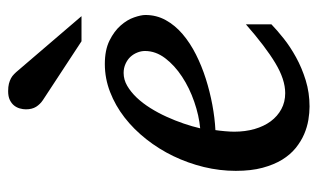

<svg xmlns="http://www.w3.org/2000/svg" viewBox="-175 -597 784 474"><g transform="rotate(-90 217.0 -360.0)"><path d="M328.1 -394Q328.1 -403.8 324.2 -413.3Q320.3 -422.9 313.5 -430.2Q306.6 -437.5 296.4 -442.1Q286.1 -446.8 273.9 -446.8Q257.3 -446.8 242.2 -438Q227.1 -429.2 213.1 -414.6Q199.2 -399.9 187.3 -380.9Q175.3 -361.8 165.8 -340.8Q156.2 -319.8 148.9 -298.3Q141.6 -276.9 137.2 -257.8Q168.9 -260.7 202.9 -272.5Q236.8 -284.2 264.6 -302.5Q292.5 -320.8 310.3 -344.2Q328.1 -367.7 328.1 -394ZM417 -393.1Q417 -365.7 404.3 -342.8Q391.6 -319.8 369.9 -301.3Q348.1 -282.7 319.6 -268.3Q291 -253.9 259.5 -243.9Q228 -233.9 195.3 -227.8Q162.6 -221.7 132.8 -220.2Q131.3 -210.4 130.1 -196.8Q128.9 -183.1 128.9 -173.8Q128.9 -146.5 135.5 -123.5Q142.1 -100.6 154.5 -83.7Q167 -66.9 184.6 -57.4Q202.1 -47.9 224.1 -47.9Q257.8 -47.9 298.3 -72.3Q338.9 -96.7 394 -145V-82Q379.9 -68.4 359.4 -52Q338.9 -35.6 312.7 -21.2Q286.6 -6.8 255.9 2.7Q225.1 12.2 190.9 12.2Q175.8 12.2 158 9.3Q140.1 6.3 122.6 -1.2Q105 -8.8 88.6 -22Q72.3 -35.2 59.8 -55.4Q47.4 -75.7 39.8 -103.8Q32.2 -131.8 32.2 -169.9Q32.2 -209.5 41.7 -248.8Q51.3 -288.1 68.6 -324Q85.9 -359.9 110.4 -390.9Q134.8 -421.9 164.1 -444.6Q193.4 -467.3 226.8 -480.2Q260.3 -493.2 295.9 -493.2Q330.6 -493.2 353.8 -481.7Q377 -470.2 391.1 -454.1Q405.3 -438 411.1 -420.9Q417 -403.8 417 -393.1ZM352.1 -550.8 207 -646Q196.8 -652.8 190.4 -662.8Q184.1 -672.9 184.1 -688Q184.1 -695.3 186.3 -703.1Q188.5 -710.9 193.6 -717.3Q198.7 -723.6 207.3 -727.8Q215.8 -731.9 229 -731.9Q239.7 -731.9 247.3 -730Q254.9 -728 260.7 -724.9Q266.6 -721.7 271.2 -717Q275.9 -712.4 280.3 -707L414.1 -550.8Z"/></g></svg>

Font: Charis SIL
Style: Italic
Weight: 400
Italic angle: -11°
Foundry: SIL International
Version: Version 4.112